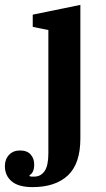

<svg xmlns="http://www.w3.org/2000/svg" viewBox="-98 -554 435 786"><path d="M35 212Q-22 212 -50 188.5Q-78 165 -78 126Q-78 98 -61 80Q-44 62 -16 62Q13 62 27.5 78.5Q42 95 42 119Q42 153 23 163V167Q28 169 32.5 169Q37 169 42 169Q69 169 84.5 146.5Q100 124 100 74V-431L36 -444V-494L231 -534V13Q231 116 180 164Q129 212 35 212Z"/></svg>

Font: IBM Plex Serif SemiBold
Style: Regular
Weight: 600
Designer: Mike Abbink, Paul van der Laan, Pieter van Rosmalen
Foundry: Bold Monday
Version: Version 2.5